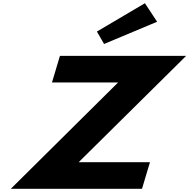

<svg xmlns="http://www.w3.org/2000/svg" viewBox="-20 -1172 1175 1192"><path d="M581.5 -976 626.2 -899 955.4 -1037 879.7 -1152ZM1135.5 -825H352.1L302.7 -660H713.2L47.3 0H861.7L911 -165H468.4Z"/></svg>

Font: Hussar
Style: BdSuprExtOblThree
Weight: 700
Foundry: Cannot Into Space Fonts
Version: Version 2.00